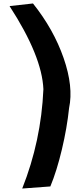

<svg xmlns="http://www.w3.org/2000/svg" viewBox="-20 -856 477 1106"><path d="M108 230Q217 -44 230 -342Q222 -533 35 -821L170 -836Q289 -687 346.5 -521.5Q404 -356 378 -234Q366 -119 336.5 5Q307 129 270 218Z"/></svg>

Font: OpenDyslexic
Style: Bold
Weight: 800
Designer: Abbie Gonzalez
Version: Version 0.920;hotconv 1.0.109;makeotfexe 2.5.65596